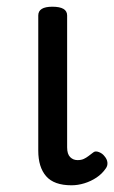

<svg xmlns="http://www.w3.org/2000/svg" viewBox="-20 -535 340 572"><path d="M193 17Q141 17 117.5 -10Q94 -37 94 -86V-489Q94 -502 104.5 -508.5Q115 -515 136 -515Q158 -515 169 -508.5Q180 -502 180 -489V-96Q180 -76 189 -67Q198 -58 211 -58Q222 -58 229.5 -61.5Q237 -65 243.5 -70Q250 -75 258 -81Q264 -86 274.5 -82Q285 -78 291 -70Q299 -61 300 -51Q301 -41 295 -33Q284 -17 267.5 -6Q251 5 231.5 11Q212 17 193 17Z"/></svg>

Font: Playwrite CL
Style: Regular
Weight: 400
Designer: Veronika Burian, José Scaglione
Foundry: TypeTogether
Version: Version 1.002